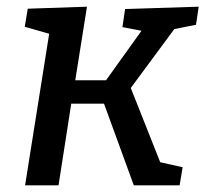

<svg xmlns="http://www.w3.org/2000/svg" viewBox="-20 -554 614 574"><path d="M566 -480 501 -467 371 -291 459 -69 526 -54 517 0H380L291 -244H193L155 0H55L127 -453L54 -474L63 -528L240 -534L205 -314H297L403 -462L346 -473L354 -527L574 -534Z"/></svg>

Font: Bitter Pro Medium
Style: Italic
Weight: 500
Italic angle: -9°
Designer: Sol Matas, and Bitter project Authors
Foundry: Sol Matas
Version: Version 1.010